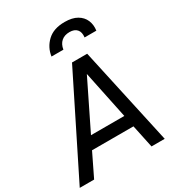

<svg xmlns="http://www.w3.org/2000/svg" viewBox="-258 -1137 1161 1272"><g transform="rotate(-30 322.5 -501.0)"><path d="M-27 0 344 -745H460L623 0H522L485 -175H168L83 0ZM212 -265H467L391 -630ZM246 -847Q255 -912 302.5 -957Q350 -1002 435 -1002Q493 -1002 529 -981Q565 -960 580 -925Q595 -890 589 -847H499Q504 -886 485.5 -907Q467 -928 430 -928Q391 -928 367 -907Q343 -886 337 -847Z"/></g></svg>

Font: Plus Jakarta Sans Medium
Style: Italic
Weight: 500
Italic angle: -8°
Designer: Gumpita Rahayu
Foundry: Tokotype
Version: Version 2.071; ttfautohint (v1.8.4.7-5d5b);gftools[0.9.29]